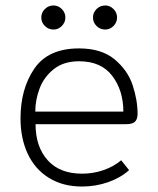

<svg xmlns="http://www.w3.org/2000/svg" viewBox="-20 -672 578 702"><path d="M55 -239Q55 -347 105.5 -421Q156 -495 269 -495Q351 -495 399 -455Q447 -415 465 -360.5Q483 -306 483 -256Q483 -236 473.5 -227Q464 -218 442 -218H110Q110 -136 154 -86.5Q198 -37 280 -37Q321 -37 358.5 -50Q396 -63 423 -86L452 -50Q421 -22 375.5 -6Q330 10 280 10Q210 10 159 -21.5Q108 -53 81.5 -109.5Q55 -166 55 -239ZM431 -264Q431 -341 390.5 -394.5Q350 -448 269 -448Q213 -448 177 -419.5Q141 -391 125 -349Q109 -307 109 -264ZM131 -608Q131 -626 144 -639Q157 -652 176 -652Q193 -652 206 -639Q219 -626 219 -608Q219 -590 206 -577Q193 -564 176 -564Q157 -564 144 -577Q131 -590 131 -608ZM320 -608Q320 -626 333 -639Q346 -652 365 -652Q382 -652 395 -639Q408 -626 408 -608Q408 -590 395 -577Q382 -564 365 -564Q346 -564 333 -577Q320 -590 320 -608Z"/></svg>

Font: Niramit ExtraLight
Style: Regular
Weight: 200
Designer: Katatrad Aksorn Co.,Ltd.
Foundry: Cadson Demak Co.,Ltd.
Version: Version 1.000; ttfautohint (v1.6)